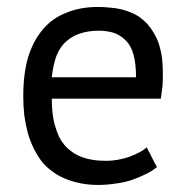

<svg xmlns="http://www.w3.org/2000/svg" viewBox="-20 -519 536 552"><path d="M402.3 -95.7Q393.6 -87.9 380.9 -81.1Q368.2 -74.2 352.5 -68.4Q335.9 -62.5 318.4 -59.6Q301.8 -56.6 285.2 -56.6Q263.7 -56.6 246.1 -59.6Q227.5 -62.5 212.9 -68.4Q198.2 -74.2 186.5 -83Q173.8 -91.8 165 -102.5Q155.3 -114.3 148.4 -128.9Q142.6 -142.6 137.7 -159.2Q132.8 -175.8 130.9 -195.3Q128.9 -213.9 128.9 -235.4Q233.4 -235.4 442.4 -235.4Q445.3 -254.9 447.3 -272.5Q448.2 -290 448.2 -306.6Q448.2 -336.9 444.3 -362.3Q439.5 -387.7 431.6 -406.2Q422.9 -424.8 412.1 -439.5Q402.3 -453.1 388.7 -463.9Q376 -474.6 360.4 -481.4Q344.7 -488.3 329.1 -492.2Q312.5 -496.1 295.9 -497.1Q278.3 -499 261.7 -499Q210.9 -499 170.9 -482.4Q129.9 -466.8 102.5 -433.6Q75.2 -401.4 60.5 -353.5Q46.9 -305.7 46.9 -243.2Q46.9 -213.9 49.8 -187.5Q53.7 -161.1 59.6 -137.7Q66.4 -114.3 76.2 -93.8Q85.9 -74.2 98.6 -56.6Q111.3 -40 128.9 -27.3Q145.5 -14.6 166 -5.9Q186.5 2.9 210.9 7.8Q234.4 12.7 262.7 12.7Q287.1 12.7 311.5 8.8Q335.9 5.9 357.4 -1Q379.9 -8.8 397.5 -17.6Q416 -26.4 430.7 -38.1Q430.7 -39.1 430.7 -40Q430.7 -40 429.7 -41Q429.7 -41 429.7 -42Q429.7 -42 428.7 -43Q428.7 -43.9 427.7 -44.9Q427.7 -44.9 427.7 -45.9Q427.7 -45.9 426.8 -46.9Q426.8 -46.9 426.8 -47.9Q426.8 -47.9 425.8 -48.8Q425.8 -48.8 425.8 -49.8Q425.8 -49.8 424.8 -49.8Q424.8 -49.8 424.8 -50.8Q424.8 -50.8 423.8 -51.8Q423.8 -51.8 422.9 -53.7Q422.9 -53.7 422.9 -54.7Q422.9 -54.7 422.9 -55.7Q422.9 -55.7 421.9 -55.7Q421.9 -55.7 421.9 -56.6Q421.9 -56.6 420.9 -57.6Q420.9 -57.6 420.9 -58.6Q420.9 -58.6 420.9 -59.6Q420.9 -59.6 419.9 -59.6Q419.9 -59.6 418.9 -61.5Q418.9 -61.5 418.9 -62.5Q418.9 -62.5 418.9 -62.5Q418.9 -62.5 418 -63.5Q418 -63.5 418 -64.5Q418 -64.5 417 -65.4Q417 -65.4 417 -65.4Q417 -66.4 416 -67.4Q416 -67.4 416 -67.4Q416 -67.4 415 -69.3Q415 -69.3 415 -69.3Q415 -69.3 414.1 -71.3Q414.1 -71.3 414.1 -71.3Q414.1 -71.3 414.1 -72.3Q414.1 -72.3 413.1 -73.2Q413.1 -73.2 413.1 -73.2Q413.1 -73.2 413.1 -74.2Q413.1 -74.2 412.1 -75.2Q412.1 -75.2 412.1 -76.2Q412.1 -76.2 412.1 -76.2Q412.1 -77.1 411.1 -78.1Q411.1 -78.1 410.2 -79.1Q410.2 -80.1 409.2 -81.1Q409.2 -81.1 408.2 -82Q408.2 -82 408.2 -83Q408.2 -83 407.2 -84Q407.2 -84 407.2 -85Q407.2 -85 406.2 -85.9Q406.2 -85.9 406.2 -86.9Q406.2 -86.9 405.3 -87.9Q405.3 -87.9 405.3 -88.9Q405.3 -89.8 404.3 -90.8Q404.3 -90.8 403.3 -91.8Q403.3 -91.8 403.3 -92.8Q403.3 -92.8 402.3 -93.8Q402.3 -93.8 402.3 -95.7ZM342.8 -401.4Q357.4 -386.7 364.3 -360.4Q371.1 -334 371.1 -296.9Q290 -296.9 128.9 -296.9Q132.8 -333 142.6 -359.4Q153.3 -385.7 170.9 -400.4Q188.5 -416 210.9 -422.9Q234.4 -430.7 263.7 -430.7Q289.1 -430.7 309.6 -423.8Q329.1 -416 342.8 -401.4Z"/></svg>

Font: Aptus Gothic JP
Style: Medium
Weight: 400
Designer: Fuminori Ogawa / Motoya
Version: Version 1